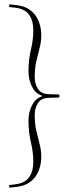

<svg xmlns="http://www.w3.org/2000/svg" viewBox="-20 -754 316 893"><path d="M256 -314.5V-300.5L206.5 -299Q171.5 -298 156.5 -274.8Q141.5 -251.5 141.5 -219Q141.5 -177.5 149.2 -144.8Q157 -112 164.5 -83.2Q172 -54.5 172 -24.5Q172 9.5 160.2 39.5Q148.5 69.5 123.5 89.8Q98.5 110 58 115L24 119L22 107L53 103Q96 97.5 115.5 70.2Q135 43 135 -1.5Q135 -44.5 123.8 -91.8Q112.5 -139 112.5 -194Q112.5 -237 133 -272Q153.5 -307 204 -313V-302Q153.5 -308 133 -343Q112.5 -378 112.5 -421Q112.5 -476 123.8 -523.2Q135 -570.5 135 -613Q135 -658 115.5 -685.2Q96 -712.5 53 -718L22 -721.5L24 -734L58 -730Q98.5 -725 123.5 -704.8Q148.5 -684.5 160.2 -654.5Q172 -624.5 172 -590.5Q172 -560.5 164.5 -531.8Q157 -503 149.2 -470.5Q141.5 -438 141.5 -396Q141.5 -364 156.5 -340.5Q171.5 -317 206.5 -316Z"/></svg>

Font: Newsreader 60pt ExtraLight
Style: Regular
Weight: 250
Designer: Hugues Gentile
Foundry: Production Type
Version: Version 1.003